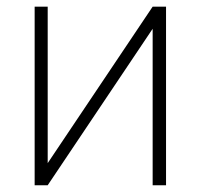

<svg xmlns="http://www.w3.org/2000/svg" viewBox="-20 -548 593 568"><path d="M121.1 -65.4 431.6 -528.3H471.2V0H431.6V-462.9L121.1 0H82.5V-528.3H121.1Z"/></svg>

Font: Roboto ExtraLight
Style: Regular
Weight: 250
Designer: Christian Robertson
Foundry: Google
Version: Version 3.009; 2024